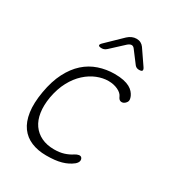

<svg xmlns="http://www.w3.org/2000/svg" viewBox="-186 -909 972 1043"><g transform="rotate(30 300.0 -387.5)"><path d="M69 -278Q82 -353 109.5 -406.5Q137 -460 175 -494Q213 -528 260.5 -544Q308 -560 360 -560Q392 -560 415.5 -555Q439 -550 454.5 -541.5Q470 -533 479.5 -522Q489 -511 494 -500Q504 -477 496.5 -465Q489 -453 478 -448Q467 -444 458 -448Q449 -452 443 -466Q435 -485 409 -497.5Q383 -510 349 -510Q315 -510 278.5 -495.5Q242 -481 209.5 -451.5Q177 -422 153 -377.5Q129 -333 118 -273Q109 -219 115.5 -176Q122 -133 143 -103Q164 -73 198 -56.5Q232 -40 278 -40Q313 -40 339.5 -48.5Q366 -57 387 -71Q399 -79 411 -81Q423 -83 429 -75Q432 -71 433 -65.5Q434 -60 432.5 -54.5Q431 -49 427 -43.5Q423 -38 417 -33Q403 -22 387 -14Q371 -6 351.5 -0.5Q332 5 309 7.5Q286 10 257 10Q205 10 164 -7Q123 -24 97.5 -59Q72 -94 64 -148.5Q56 -203 69 -278ZM227 -645Q210 -645 207.5 -651.5Q205 -658 219 -671L313 -762Q325 -773 338.5 -779Q352 -785 367 -785Q382 -785 393.5 -779Q405 -773 413 -762L476 -670Q484 -658 481 -651.5Q478 -645 461 -645Q453 -645 446.5 -648Q440 -651 435 -657L379 -731Q371 -742 360.5 -742Q350 -742 337 -731L258 -658Q250 -651 243 -648Q236 -645 227 -645Z"/></g></svg>

Font: Maple Mono NL Thin
Style: Italic
Weight: 250
Italic angle: -10°
Monospace: yes
Designer: subframe7536
Version: Version 7.000